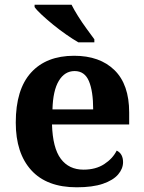

<svg xmlns="http://www.w3.org/2000/svg" viewBox="-20 -786 611 816"><path d="M306 10Q179 10 113 -62.5Q47 -135 47 -265Q47 -406 112 -477.5Q177 -549 295 -549Q404 -549 466.5 -488Q529 -427 529 -308V-257H201Q204 -157 238.5 -111Q273 -65 335 -65Q387 -65 423 -88.5Q459 -112 476 -146Q490 -139 496.5 -126.5Q503 -114 503 -97Q503 -69 482 -44.5Q461 -20 417.5 -5Q374 10 306 10ZM376 -321Q376 -398 358 -441Q340 -484 297 -484Q255 -484 230 -442.5Q205 -401 203 -321ZM313 -606Q289 -620 261 -639.5Q233 -659 206 -681Q179 -703 157.5 -723Q136 -743 127 -756V-766H284Q295 -744 312 -717Q329 -690 348 -664Q367 -638 381 -619V-606Z"/></svg>

Font: Noto Serif Kannada
Style: Regular
Weight: 400
Designer: Universal Thirst, Indian Type Foundry and the Monotype Design Team
Foundry: Monotype Imaging Inc.
Version: Version 2.003